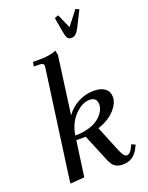

<svg xmlns="http://www.w3.org/2000/svg" viewBox="-171 -1018 857 1111"><g transform="rotate(-20 257.5 -463.0)"><path d="M64.9 6.8 66.9 -17.1 155.8 -662.1Q158.2 -681.6 158.2 -683.1Q158.2 -693.4 151.4 -697.8Q144.5 -702.1 127 -702.1H97.2L101.1 -729Q141.1 -729 159.9 -729.5Q178.7 -730 202.6 -733.9Q226.6 -737.8 245.1 -746.1L251 -717.8L203.1 -363.8Q233.9 -405.8 278.8 -429Q323.7 -452.1 373 -452.1Q418.5 -452.1 442.6 -433.1Q466.8 -414.1 466.8 -380.9Q466.8 -341.8 429.9 -301.8Q393.1 -261.7 326.2 -238.8L391.1 -80.1Q401.4 -55.7 409.7 -45.4Q418 -35.2 428.2 -35.2Q446.8 -35.2 461.9 -64.9L473.1 -86.9L496.1 -76.2L484.9 -54.2Q453.6 6.8 389.2 6.8Q359.4 6.8 341.3 -5.4Q323.2 -17.6 310.1 -48.8L240.2 -217.8H182.1L151.9 0ZM186 -245.1Q232.9 -245.1 271 -256.6Q309.1 -268.1 331.5 -286.4Q354 -304.7 366 -325.7Q377.9 -346.7 377.9 -367.2Q377.9 -411.1 332 -411.1Q287.6 -411.1 242.2 -364.7Q196.8 -318.4 186 -245.1ZM307.1 -923.8 330.1 -933.1 369.1 -846.2 437 -933.1 458 -923.8 412.1 -832Q398.4 -805.2 386.5 -794.2Q374.5 -783.2 358.9 -783.2Q343.3 -783.2 335.4 -793.9Q327.6 -804.7 323.2 -832Z"/></g></svg>

Font: Dihjauti S
Style: Bold Italic
Weight: 700
Italic angle: -9°
Designer: T. Christopher White
Version: Version 3.0.0